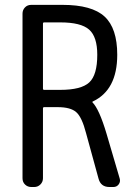

<svg xmlns="http://www.w3.org/2000/svg" viewBox="-20 -750 540 770"><path d="M152.3 -655.3V-394.5Q152.3 -389.6 157.2 -389.6H221.7Q305.7 -389.6 337.9 -419.4Q370.1 -449.2 370.1 -530.3Q370.1 -602.5 337.4 -631.3Q304.7 -660.2 221.7 -660.2H157.2Q152.3 -660.2 152.3 -655.3ZM105.5 0Q90.8 0 80.6 -9.8Q70.3 -19.5 70.3 -35.2V-695.3Q70.3 -710 80.1 -720.2Q89.8 -730.5 105.5 -730.5H230.5Q348.6 -730.5 399.4 -683.6Q450.2 -636.7 450.2 -530.3Q450.2 -388.7 351.6 -342.8Q350.6 -342.8 350.6 -340.8V-339.8Q377.9 -312.5 407.2 -213.9L460 -34.2Q463.9 -21.5 456.1 -10.7Q448.2 0 434.6 0H418.9Q383.8 0 375 -34.2L325.2 -215.8Q308.6 -280.3 285.6 -300.3Q262.7 -320.3 211.9 -320.3H157.2Q152.3 -320.3 152.3 -315.4V-35.2Q152.3 -20.5 142.1 -10.3Q131.8 0 117.2 0Z"/></svg>

Font: Rounded-L Mgen+ 2m regular
Style: Regular
Weight: 400
Designer: [Source Han Sans]
Ryoko NISHIZUKA  (kana & ideographs); Paul D. Hunt (Latin, Greek & Cyrillic); Wenlong ZHANG  (bopomofo
Version: Version 1.059.20150602